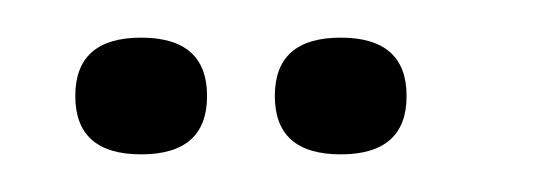

<svg xmlns="http://www.w3.org/2000/svg" viewBox="-20 -638 291 102"><path d="M196 -587Q196 -556 161 -556Q126 -556 126 -587Q126 -618 161 -618Q196 -618 196 -587ZM90 -587Q90 -556 55 -556Q20 -556 20 -587Q20 -618 55 -618Q90 -618 90 -587Z"/></svg>

Font: Jura
Style: Regular
Weight: 400
Designer: Ed Merritt
Foundry: Ten by Twenty
Version: Version 1.007